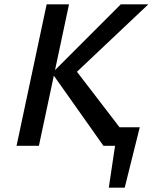

<svg xmlns="http://www.w3.org/2000/svg" viewBox="-20 -678 715 893"><path d="M486 195 528 -86H630L560 195ZM461 0 222 -338 542 -658H670L308 -316L322 -365L602 0ZM57 0 197 -658H301L161 0Z"/></svg>

Font: Ysabeau Office SemiBold
Style: Italic
Weight: 600
Italic angle: -12°
Designer: Christian Thalmann (Catharsis Fonts)
Version: Version 2.001;gftools[0.9.30]; featfreeze: tnum,lnum,ss02